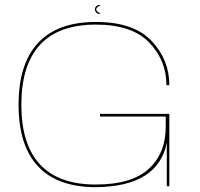

<svg xmlns="http://www.w3.org/2000/svg" viewBox="-20 -772 829 796"><path d="M377.5 4Q635 1.5 671.5 -180V0H682V-300H394.5V-289H667V-245.5Q667 -136.5 596.5 -71.8Q526 -7 377.5 -7Q223 -7 145.8 -90.2Q68.5 -173.5 68.5 -337.5Q68.5 -502.5 145.8 -586.2Q223 -670 377.5 -670Q527.5 -670 598.8 -595.5Q670 -521 670 -419H682Q682 -525.5 607.5 -603.2Q533 -681 377.5 -681Q219 -681 138 -594.2Q57 -507.5 57 -337.5Q57 -168.5 138 -82.2Q219 4 377.5 4ZM392.5 -714.5Q400 -714.5 389.5 -720.2Q379 -726 379 -733.5Q379 -741 389.8 -746.2Q400.5 -751.5 392.5 -751.5Q384.5 -751.5 379 -746.2Q373.5 -741 373.5 -733.5Q373.5 -725.5 379.2 -720Q385 -714.5 392.5 -714.5Z"/></svg>

Font: Anybody Expanded Thin
Style: Regular
Weight: 250
Width: 7
Version: Version 1.113;gftools[0.9.25]